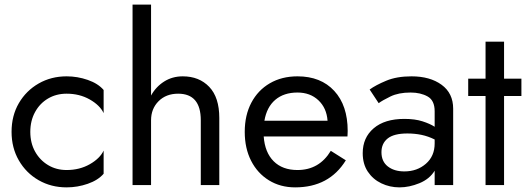

<svg xmlns="http://www.w3.org/2000/svg" viewBox="-20 -800 2279 830"><path d="M111 -230Q111 -182 131.5 -145Q152 -108 187.5 -86.5Q223 -65 268 -65Q324 -65 368 -90Q412 -115 428 -149V-49Q404 -21 359.5 -5.5Q315 10 268 10Q201 10 147 -21Q93 -52 61.5 -106.5Q30 -161 30 -230Q30 -300 61.5 -354Q93 -408 147 -439Q201 -470 268 -470Q315 -470 359.5 -454.5Q404 -439 428 -411V-311Q412 -345 368 -370Q324 -395 268 -395Q223 -395 187.5 -374Q152 -353 131.5 -315.5Q111 -278 111 -230Z M848 -280Q848 -395 750 -395Q698 -395 665.5 -362.5Q633 -330 633 -280V0H553V-780H633V-387Q654 -425 689.5 -447.5Q725 -470 770 -470Q841 -470 884.5 -424.5Q928 -379 928 -290V0H848Z M1256 10Q1192 10 1142.5 -20.5Q1093 -51 1065.5 -105Q1038 -159 1038 -230Q1038 -302 1066.5 -356Q1095 -410 1146.5 -440Q1198 -470 1266 -470Q1367 -470 1425 -407Q1483 -344 1483 -234Q1483 -227 1482.5 -219.5Q1482 -212 1482 -210H1120Q1125 -141 1163 -103Q1201 -65 1266 -65Q1360 -65 1410 -148L1475 -107Q1403 10 1256 10ZM1266 -400Q1207 -400 1170 -368.5Q1133 -337 1123 -278H1396Q1392 -333 1356.5 -366.5Q1321 -400 1266 -400Z M1617 -354 1578 -413Q1604 -432 1649.5 -451Q1695 -470 1759 -470Q1839 -470 1889 -433.5Q1939 -397 1939 -330V0H1859V-62Q1837 -26 1793 -8Q1749 10 1707 10Q1665 10 1628.5 -7.5Q1592 -25 1570 -58Q1548 -91 1548 -138Q1548 -205 1595.5 -245.5Q1643 -286 1728 -286Q1774 -286 1806.5 -275.5Q1839 -265 1859 -252V-319Q1859 -366 1828.5 -383Q1798 -400 1755 -400Q1703 -400 1668 -383Q1633 -366 1617 -354ZM1629 -142Q1629 -102 1656.5 -80.5Q1684 -59 1728 -59Q1783 -59 1821 -92Q1859 -125 1859 -180V-197Q1831 -211 1802 -217Q1773 -223 1741 -223Q1683 -223 1656 -201.5Q1629 -180 1629 -142Z M2004 -460H2079V-620H2159V-460H2234V-385H2159V0H2079V-385H2004Z"/></svg>

Font: Jost
Style: Regular
Weight: 400
Version: Version 3.500